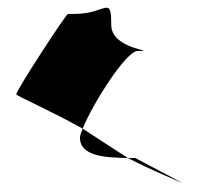

<svg xmlns="http://www.w3.org/2000/svg" viewBox="-20 -514 547 497"><path d="M22 -270C22 -266 114 -226 194 -181C218 -242 306 -382 336 -382C396 -382 268 -384 268 -449C268 -529 255 -478 174 -478H156C151 -478 22 -280 22 -270ZM187 -158C187 -109 253 -106 311 -105C274 -129 232 -156 194 -181C190 -171 187 -163 187 -158ZM311 -105C371 -74 434 -48 453 -40L330 -105ZM453 -40 459 -37Z"/></svg>

Font: Ampere
Style: SuCnd
Weight: 400
Version: Version 1